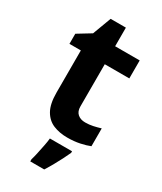

<svg xmlns="http://www.w3.org/2000/svg" viewBox="-219 -739 872 1036"><g transform="rotate(30 217.0 -220.5)"><path d="M308 -109Q333 -109 356 -114Q379 -119 402 -126V-15Q378 -5 342.5 2.5Q307 10 265 10Q216 10 177.5 -6Q139 -22 116.5 -61.5Q94 -101 94 -171V-434H23V-497L105 -547L148 -662H243V-546H396V-434H243V-171Q243 -140 261 -124.5Q279 -109 308 -109ZM325 71Q315 93 302.5 117.5Q290 142 275.5 168Q261 194 244 221H157V208Q163 188 168.5 162Q174 136 179.5 109Q185 82 187 61H325Z"/></g></svg>

Font: Noto Sans Tai Tham
Style: Regular
Weight: 400
Designer: Monotype Design Team 2013. Revised by David WIlliams 2020
Foundry: Monotype Imaging Inc.
Version: Version 2.002